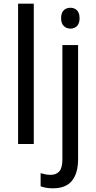

<svg xmlns="http://www.w3.org/2000/svg" viewBox="-20 -780 521 1040"><path d="M163 0H78V-760H163ZM311 -681Q311 -710 325 -724Q339 -738 362 -738Q383 -738 397 -724Q411 -710 411 -681Q411 -653 397 -639Q383 -625 362 -625Q340 -625 325.5 -639Q311 -653 311 -681ZM267 240Q246 240 229.5 237Q213 234 200 229V158Q213 162 226.5 164.5Q240 167 255 167Q284 167 301 148.5Q318 130 318 83V-536H403V81Q403 158 370 199Q337 240 267 240Z"/></svg>

Font: Noto Sans SemiCondensed
Style: Regular
Weight: 400
Width: 4
Designer: Monotype Design Team
Foundry: Monotype Imaging Inc.
Version: Version 2.013; ttfautohint (v1.8.4.7-5d5b)